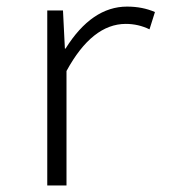

<svg xmlns="http://www.w3.org/2000/svg" viewBox="-20 -565 540 585"><path d="M124 0V-533.2H171.9L177.7 -417H179.7Q259.8 -544.9 367.2 -544.9Q414.1 -544.9 452.1 -528.3L435.5 -475.6Q401.4 -492.2 363.3 -492.2Q260.7 -492.2 182.6 -348.6V0Z"/></svg>

Font: GenEi Gothic M Light
Style: Regular
Weight: 300
Designer: o_tamon (Modified); [Source Han Sans]
Ryoko NISHIZUKA  (kana & ideographs); Paul D. Hunt (Latin, Greek & Cyrillic); Wenl
Version: Version 1.1a;Original Version 1.004